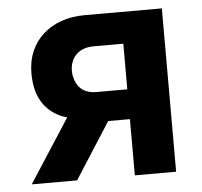

<svg xmlns="http://www.w3.org/2000/svg" viewBox="-44 -571 648 616"><g transform="rotate(-5 280.5 -263.0)"><path d="M34 0 166 -204Q119 -217 91.5 -254.5Q64 -292 64 -355Q64 -394 77.5 -425.5Q91 -457 116 -479.5Q141 -502 175 -514Q209 -526 251 -526H499V0H366V-181H296L180 0ZM366 -277V-424H272Q235 -424 214.5 -404Q194 -384 194 -351Q194 -336 199 -322Q204 -308 212.5 -298Q221 -288 235 -282.5Q249 -277 267 -277Z"/></g></svg>

Font: Rising Sun
Style: Bold
Weight: 700
Designer: Matt McInerney, Pablo Impallari, Rodrigo Fuenzalida (Raleway font), Stephen Hutchings (Greek), Cristiano Sobral (main ch
Foundry: The Rising Sun Project Authors
Version: Version 4.327; ttfautohint (v1.8.4.7-5d5b-dirty)